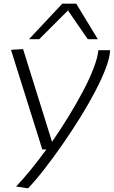

<svg xmlns="http://www.w3.org/2000/svg" viewBox="-20 -810 621 1048"><path d="M517 -536H581Q580 -498 558.5 -440.5Q537 -383 500.5 -313Q464 -243 418 -169Q372 -95 322 -23Q272 49 223.5 111.5Q175 174 133 218L68 208Q105 169 147.5 117Q190 65 233 6H211L40 -538L106 -542L264 -36Q309 -101 352.5 -171.5Q396 -242 432 -310Q468 -378 490.5 -436.5Q513 -495 517 -536ZM138 -596 320 -790H396L514 -596H459L351 -753L194 -596Z"/></svg>

Font: Georama Expanded Light
Style: Italic
Weight: 300
Width: 7
Italic angle: -9°
Designer: Jean-Baptiste Levee
Foundry: Production Type
Version: Version 1.000